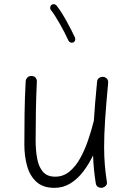

<svg xmlns="http://www.w3.org/2000/svg" viewBox="-20 -884 629 931"><path d="M504.4 -481.9Q494.6 -377.4 489.7 -303.5Q484.9 -229.5 484.9 -172.9Q484.9 -125 488.3 -84.7Q491.7 -44.4 498 -3.9Q500.5 8.3 493.9 15.9Q487.3 23.4 478 25.9Q467.3 28.3 456.8 23.2Q446.3 18.1 444.3 4.4Q439 -28.8 435.8 -61.8Q432.6 -94.7 431.2 -130.4Q410.6 -87.4 383.3 -51.8Q356 -16.1 321.3 5.4Q286.6 26.9 243.7 26.9Q188.5 26.9 156.5 -2.4Q124.5 -31.7 111.3 -79.6Q98.1 -127.4 98.1 -182.6Q98.1 -258.3 99.1 -333Q100.1 -407.7 104.5 -489.3Q105 -499.5 112.3 -507.6Q119.6 -515.6 131.8 -515.6Q145.5 -515.6 152.3 -507.6Q159.2 -499.5 158.7 -488.3Q155.3 -415 154.1 -348.6Q152.8 -282.2 152.8 -203.6Q152.8 -155.3 160.2 -115.2Q167.5 -75.2 188 -51.3Q208.5 -27.3 247.6 -27.3Q286.6 -27.3 316.4 -51.8Q346.2 -76.2 368.4 -116Q390.6 -155.8 406.7 -202.9Q422.9 -250 434.1 -294.9Q434.6 -296.9 435.1 -298.3Q437.5 -338.4 441.4 -385.3Q445.3 -432.1 450.7 -487.3Q451.7 -500.5 460.9 -506.3Q470.2 -512.2 481 -511.2Q490.7 -510.3 498 -502.9Q505.4 -495.6 504.4 -481.9ZM229.5 -860.4Q234.9 -864.7 242.2 -863.8Q249.5 -862.8 253.9 -857.4Q276.9 -828.1 301.5 -783.7Q326.2 -739.3 343.8 -701.2Q346.2 -694.8 343.8 -687.7Q341.3 -680.7 335 -678.2Q328.6 -675.3 321.8 -678Q314.9 -680.7 312 -687Q295.4 -723.6 271 -766.8Q246.6 -810.1 226.6 -835.9Q222.2 -841.3 223.4 -848.6Q224.6 -856 229.5 -860.4Z"/></svg>

Font: Mikhak-DS1-FD Light
Style: Regular
Weight: 300
Designer: Amin Abedi
Version: Version 3.2